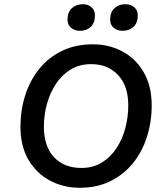

<svg xmlns="http://www.w3.org/2000/svg" viewBox="-20 -880 779 910"><path d="M358 10Q281 10 217 -24Q153 -58 115 -122.5Q77 -187 77 -280Q77 -358 99.5 -428.5Q122 -499 166 -553.5Q210 -608 274 -639Q338 -670 421 -670Q497 -670 560.5 -636Q624 -602 661.5 -537Q699 -472 699 -380Q699 -302 676.5 -231.5Q654 -161 610.5 -107Q567 -53 503.5 -21.5Q440 10 358 10ZM366 -84Q421 -84 462.5 -109.5Q504 -135 532 -177.5Q560 -220 574 -273Q588 -326 588 -380Q588 -473 539.5 -524.5Q491 -576 412 -576Q357 -576 315 -550.5Q273 -525 245 -482.5Q217 -440 202.5 -387.5Q188 -335 188 -280Q188 -186 236 -135Q284 -84 366 -84ZM561 -734Q535 -734 518.5 -748.5Q502 -763 502 -787Q502 -822 522.5 -841Q543 -860 574 -860Q600 -860 616.5 -845.5Q633 -831 633 -807Q633 -771 612.5 -752.5Q592 -734 561 -734ZM359 -734Q333 -734 316.5 -748.5Q300 -763 300 -787Q300 -822 320.5 -841Q341 -860 372 -860Q398 -860 414 -845.5Q430 -831 430 -807Q430 -771 410 -752.5Q390 -734 359 -734Z"/></svg>

Font: Work Sans Medium
Style: Italic
Weight: 500
Italic angle: -13°
Designer: Wei Huang
Foundry: Wei Huang
Version: Version 2.012; ttfautohint (v1.8.3)